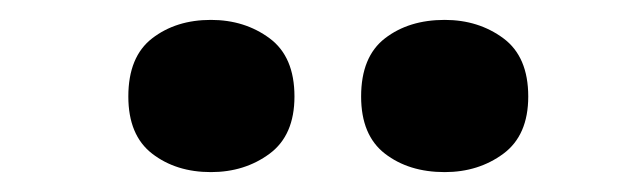

<svg xmlns="http://www.w3.org/2000/svg" viewBox="-20 -787 642 193"><path d="M109 -690Q109 -730 133 -748.5Q157 -767 192 -767Q226 -767 251 -748.5Q276 -730 276 -690Q276 -651 251 -632.5Q226 -614 192 -614Q157 -614 133 -632.5Q109 -651 109 -690ZM343 -690Q343 -730 367 -748.5Q391 -767 427 -767Q461 -767 486 -748.5Q511 -730 511 -690Q511 -651 486 -632.5Q461 -614 427 -614Q391 -614 367 -632.5Q343 -651 343 -690Z"/></svg>

Font: Noto Sans Oriya Blk
Style: Regular
Weight: 900
Designer: Amélie Bonet and Sol Matas
Foundry: Google LLC
Version: Version 2.006; ttfautohint (v1.8.4.7-5d5b)